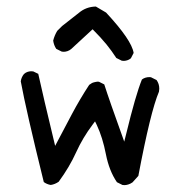

<svg xmlns="http://www.w3.org/2000/svg" viewBox="-20 -570 540 578"><path d="M348.6 -13.2Q350.6 -12.7 355 -12.7Q359.4 -12.7 366 -14.6Q372.6 -16.6 378.9 -21L396.5 -40.5Q433.1 -234.4 458.5 -293.9Q459.5 -298.8 459.5 -302.7Q459.5 -317.9 451.2 -329.1L434.6 -337.4Q432.6 -337.9 430.7 -337.9Q416.5 -337.9 407.2 -330.6Q388.2 -283.7 359.9 -167L354 -143.6Q307.6 -272.5 293.9 -315.9L278.3 -323.7Q276.4 -324.2 275.1 -324.2Q273.9 -324.2 272 -324Q270 -323.7 267.3 -323.2Q264.6 -322.8 262.2 -322Q259.8 -321.3 257.3 -320.3Q252.9 -317.9 248.5 -314.5Q220.7 -272 196.8 -227.1L146 -130.9Q108.9 -284.7 95.2 -347.7L80.1 -355Q78.1 -355.5 73.7 -355.5Q69.3 -355.5 63.5 -353.8Q57.6 -352.1 52.2 -347.2Q44.4 -337.9 42.5 -325.2Q58.1 -239.7 111.8 -22Q121.1 -15.1 132.8 -13.2Q145.5 -15.1 156.7 -22.9Q189 -66.9 209 -111.1Q229 -155.3 258.8 -194.8L266.1 -204.6L271.5 -193.4Q289.1 -155.8 298.8 -105.7Q308.6 -55.7 332 -21.5ZM346.7 -387.2Q348.6 -386.7 352.8 -386.7Q356.9 -386.7 362.8 -388.4Q368.7 -390.1 374 -394.5L382.3 -410.6Q376.5 -449.2 299.3 -532.2L268.6 -550.3Q239.3 -549.8 217.3 -531.2Q192.4 -511.2 167 -491.7L152.3 -477.1Q144 -463.4 140.1 -447.8Q142.1 -433.6 149.4 -422.9L166 -414.6Q168 -414.1 172.4 -414.1Q176.8 -414.1 182.9 -416Q189 -418 194.3 -422.4L258.8 -481.9Q283.7 -457 300.8 -436Q316.9 -416 330.1 -395.5Z"/></svg>

Font: Bakudai
Style: ExtraLight
Weight: 200
Version: Version 1.48